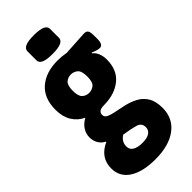

<svg xmlns="http://www.w3.org/2000/svg" viewBox="-292 -764 1025 1025"><g transform="rotate(-45 220.5 -252.0)"><path d="M206 212Q111 212 57.5 177.5Q4 143 4 79Q4 -2 85 -39V-42Q62 -54 50.5 -74.5Q39 -95 39 -120Q39 -148 54.5 -171.5Q70 -195 98 -210Q59 -228 37 -264Q15 -300 15 -352Q15 -440 68 -485.5Q121 -531 208 -531Q225 -531 241 -529.5Q257 -528 273 -525L408 -533Q427 -534 434 -524Q441 -514 441 -486V-462Q441 -418 416 -418Q399 -418 368 -432L366 -428Q382 -416 390.5 -395Q399 -374 399 -349Q399 -270 348.5 -229Q298 -188 220 -187Q192 -187 182 -179Q172 -171 172 -157Q172 -140 189.5 -132Q207 -124 234 -119Q261 -114 292 -107Q327 -99 358 -83Q389 -67 408 -36.5Q427 -6 427 45Q427 123 368 167.5Q309 212 206 212ZM206 -289Q228 -289 244.5 -302.5Q261 -316 261 -358Q261 -400 244.5 -414Q228 -428 206 -428Q184 -428 168 -414Q152 -400 152 -358Q152 -318 168 -303.5Q184 -289 206 -289ZM219 101Q255 101 273 88.5Q291 76 291 54Q291 23 260.5 14Q230 5 177 -3Q144 18 144 53Q144 78 164.5 89.5Q185 101 219 101ZM215 -574Q170 -574 150 -583.5Q130 -593 130 -611V-679Q130 -697 150 -706.5Q170 -716 215 -716Q259 -716 279.5 -706.5Q300 -697 300 -679V-611Q300 -593 279.5 -583.5Q259 -574 215 -574Z"/></g></svg>

Font: Asap Condensed ExtraBold
Style: Regular
Weight: 800
Width: 3
Designer: Pablo Cosgaya
Foundry: Omnibus-Type
Version: Version 3.001; ttfautohint (v1.8.4.7-5d5b)